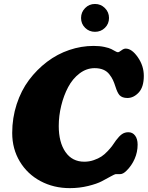

<svg xmlns="http://www.w3.org/2000/svg" viewBox="-20 -949 756 983"><path d="M466.3 -786.1Q436.5 -786.1 415.8 -806.6Q395 -827.1 395 -856.9Q395 -886.7 415.8 -907.7Q436.5 -928.7 466.3 -928.7Q496.1 -928.7 517.1 -907.7Q538.1 -886.7 538.1 -856.9Q538.1 -827.1 517.3 -806.6Q496.6 -786.1 466.3 -786.1ZM337.4 14.2Q254.9 14.2 187.5 -21.7Q120.1 -57.6 81.3 -122.3Q42.5 -187 42.5 -268.1Q42.5 -345.2 65.4 -415.5Q88.4 -485.8 128.4 -539.3Q168.5 -592.8 220.9 -632.6Q273.4 -672.4 334.7 -693.1Q396 -713.9 459 -713.9Q490.2 -713.9 514.4 -708.7Q538.6 -703.6 549.8 -697.8Q561 -691.9 570.1 -686.8Q579.1 -681.6 583.5 -681.6Q589.4 -681.6 601.3 -690.9Q613.3 -700.2 623.5 -700.2Q654.8 -700.2 685.5 -656.2Q716.3 -612.3 716.3 -560.5Q716.3 -503.4 690.2 -475.3Q664.1 -447.3 632.3 -447.3Q605.5 -447.3 591.8 -461.9Q580.6 -475.1 571.8 -503.4Q564.9 -524.9 558.3 -539.1Q551.8 -553.2 539.6 -568.8Q527.3 -584.5 508.5 -592.3Q489.7 -600.1 464.4 -600.1Q422.9 -600.1 387.2 -573Q351.6 -545.9 328.9 -502.9Q306.2 -460 293.5 -408Q280.8 -356 280.8 -304.2Q280.8 -220.2 315.2 -170.7Q349.6 -121.1 411.6 -121.1Q437 -121.1 460.2 -129.2Q483.4 -137.2 499 -147.5Q514.6 -157.7 530.3 -174.3Q545.9 -190.9 553.2 -200.7Q560.5 -210.4 570.3 -225.1Q572.3 -228 573.2 -229.5Q590.3 -252.4 604.5 -262.2Q618.7 -272 637.2 -272Q658.7 -272 671.6 -254.9Q684.6 -237.8 684.6 -208.5Q684.6 -170.4 669.4 -135.7Q654.3 -101.1 627.9 -75.2Q610.4 -57.6 595.7 -57.6Q593.3 -57.6 589.6 -57.6Q585.9 -57.6 581.8 -57.6Q577.6 -57.6 572.3 -57.6Q567.4 -57.1 547.1 -45.9Q526.9 -34.7 501.5 -21.2Q476.1 -7.8 431.2 3.2Q386.2 14.2 337.4 14.2Z"/></svg>

Font: Cooper* ExtraBold
Style: Italic
Weight: 800
Italic angle: -7°
Designer: Owen Earl
Foundry: indestructible type*
Version: Version 0.001